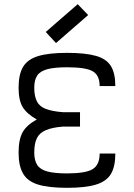

<svg xmlns="http://www.w3.org/2000/svg" viewBox="-20 -885 640 919"><path d="M301 14Q213 14 162.5 -1.5Q112 -17 90.5 -54Q69 -91 69 -154Q69 -217 88 -251.5Q107 -286 156 -313Q107 -341 88 -373.5Q69 -406 69 -465Q69 -529 90.5 -565Q112 -601 162.5 -616.5Q213 -632 301 -632Q389 -632 439.5 -617.5Q490 -603 511 -568.5Q532 -534 532 -473H457Q457 -525 423.5 -544Q390 -563 301 -563Q242 -563 207.5 -554Q173 -545 158.5 -524Q144 -503 144 -465Q144 -425 156.5 -400Q169 -375 199.5 -363.5Q230 -352 281 -348H363V-279H281Q230 -275 199.5 -262Q169 -249 156.5 -223.5Q144 -198 144 -154Q144 -117 158.5 -95Q173 -73 207.5 -64Q242 -55 301 -55Q390 -55 423.5 -75.5Q457 -96 457 -150H532Q532 -88 511 -52.5Q490 -17 439.5 -1.5Q389 14 301 14ZM248 -679 199 -732 352 -865 402 -813Z"/></svg>

Font: Victor Mono
Style: Regular
Weight: 400
Monospace: yes
Designer: Rune Bjørnerås
Version: Version 1.561;gftools[0.9.30]